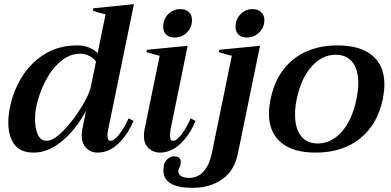

<svg xmlns="http://www.w3.org/2000/svg" viewBox="-20 -726 1886 926"><path d="M20 -134Q20 -169 28 -209Q43 -284 83.5 -351.5Q124 -419 192 -463Q260 -507 353 -507Q385 -507 410 -496.5Q435 -486 451 -470L489 -657Q452 -665 428 -675L430 -686L626 -706L501 -98Q498 -85 498 -73Q498 -47 514 -47Q532 -47 557.5 -81.5Q583 -116 600 -155L624 -143Q596 -77 551 -33.5Q506 10 450 10Q418 10 396 -12.5Q374 -35 374 -74Q374 -88 377 -103L395 -192Q347 -102 280 -46Q213 10 142 10Q78 10 49 -30Q20 -70 20 -134ZM418 -307 443 -429Q432 -445 411.5 -456Q391 -467 367 -467Q316 -467 272 -429.5Q228 -392 198 -333Q168 -274 155 -211Q149 -184 149 -152Q149 -107 162.5 -77Q176 -47 205 -47Q238 -47 285.5 -95.5Q333 -144 372 -208Q411 -272 418 -307Z M767 -597Q767 -633 791 -657.5Q815 -682 850 -682Q876 -682 891 -667.5Q906 -653 906 -629Q906 -594 881.5 -569.5Q857 -545 823 -545Q796 -545 781.5 -559Q767 -573 767 -597ZM674 -71Q674 -85 677 -101L750 -457Q724 -463 686 -475L689 -486L885 -505L803 -104Q800 -88 800 -72Q800 -47 814 -47Q833 -47 857.5 -80.5Q882 -114 899 -155L923 -143Q896 -77 851 -33.5Q806 10 751 10Q719 10 696.5 -11.5Q674 -33 674 -71Z M1116 -597Q1116 -633 1140 -657.5Q1164 -682 1198 -682Q1224 -682 1239.5 -667.5Q1255 -653 1255 -629Q1255 -594 1230 -569.5Q1205 -545 1171 -545Q1145 -545 1130.5 -559Q1116 -573 1116 -597ZM768 95Q768 88 770 72Q773 56 787 42Q801 28 819 28Q852 28 852 55Q852 62 851 66Q851 71 845.5 81Q840 91 840 99Q840 116 854.5 124Q869 132 893 132Q935 132 962.5 100Q990 68 1001 16L1098 -457Q1070 -463 1035 -475L1038 -486L1234 -505L1127 16Q1111 96 1052.5 138Q994 180 908 180Q768 180 768 95Z M1277 -179Q1277 -208 1285 -248Q1310 -371 1394 -439Q1478 -507 1608 -507Q1718 -507 1776 -458Q1834 -409 1834 -318Q1834 -288 1826 -248Q1801 -126 1716.5 -58Q1632 10 1502 10Q1393 10 1335 -39Q1277 -88 1277 -179ZM1699 -248Q1708 -290 1708 -326Q1708 -391 1679.5 -426.5Q1651 -462 1599 -462Q1533 -462 1482.5 -405Q1432 -348 1411 -248Q1403 -211 1403 -173Q1403 -107 1431.5 -70.5Q1460 -34 1512 -34Q1578 -34 1628.5 -91Q1679 -148 1699 -248Z"/></svg>

Font: Trirong SemiBold
Style: Italic
Weight: 600
Italic angle: -12°
Designer: Katatrad Team
Foundry: CadsonDemak
Version: Version 1.001